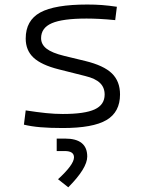

<svg xmlns="http://www.w3.org/2000/svg" viewBox="-20 -547 626 835"><path d="M252.9 9.8Q196.3 9.8 156 6.3Q115.7 2.9 84 -4.9L91.8 -66.9Q142.1 -59.1 180.2 -55.2Q218.3 -51.3 252.9 -51.3Q348.6 -51.3 391.8 -71.3Q435.1 -91.3 435.1 -135.7Q435.1 -166.5 415 -186Q395 -205.6 351.1 -216.3L234.9 -245.6Q159.7 -264.6 125.7 -296.4Q91.8 -328.1 91.8 -379.4Q91.8 -458 155 -492.7Q218.3 -527.3 359.4 -527.3Q393.6 -527.3 423.1 -525.1Q452.6 -522.9 488.3 -517.6L481 -459.5Q441.4 -463.4 411.9 -464.8Q382.3 -466.3 356.4 -466.3Q252 -466.3 205.3 -446Q158.7 -425.8 158.7 -380.9Q158.7 -354 182.4 -335.4Q206.1 -316.9 258.3 -304.2L351.1 -281.7Q431.2 -262.2 466.6 -227.8Q502 -193.4 502 -136.2Q502 -59.6 443.1 -24.9Q384.3 9.8 252.9 9.8ZM276.9 267.6 232.4 232.4Q301.8 168.9 301.8 137.2Q301.8 109.9 261.7 109.9H226.6V55.7H263.2Q359.4 55.7 359.4 133.8Q359.4 184.6 276.9 267.6Z"/></svg>

Font: Cascadia Mono PL Light
Style: Regular
Weight: 300
Monospace: yes
Designer: Aaron Bell
Foundry: Saja Typeworks
Version: Version 2404.023; ttfautohint (v1.8.4)